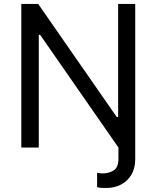

<svg xmlns="http://www.w3.org/2000/svg" viewBox="-20 -747 792 972"><path d="M579.6 0H664.6V58.1Q664.6 105 645 137.7Q625.5 170.4 592.5 187.5Q559.6 204.6 520 204.6Q507.3 204.6 494.1 204.1Q481 203.6 471.7 200.2V127.9Q477.1 128.9 484.1 129.9Q491.2 130.9 498.5 130.9Q532.7 130.9 556.2 115.2Q579.6 99.6 579.6 56.6ZM664.6 -727.1V0H579.6L183.1 -570.8H176.3V0H87.9V-727.1H173.3L570.8 -154.8H578.1V-727.1Z"/></svg>

Font: Sahel VF Regular
Style: Regular
Weight: 400
Foundry: Saber Rastikerdar (saber.rastikerdar@gmail.com)
Version: Version 3.4.0